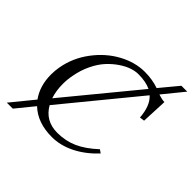

<svg xmlns="http://www.w3.org/2000/svg" viewBox="-207 -924 1150 1150"><g transform="rotate(45 368.0 -348.5)"><path d="M210 -113.8Q258.3 -28.8 359.9 -28.8Q429.2 -28.8 488 -55.2Q546.9 -81.5 609.9 -140.1L630.9 -125Q567.9 -58.1 496.8 -22.9Q425.8 12.2 354 12.2Q232.9 12.2 161.1 -56.2L68.8 57.1H18.1L134.8 -85.9Q85.9 -153.3 85.9 -250Q85.9 -282.2 91.8 -314.9Q108.9 -410.6 168.5 -490.2Q228 -569.8 309.1 -614Q390.1 -658.2 472.2 -658.2Q536.6 -658.2 590.8 -639.2L686 -753.9H735.8L629.9 -624Q662.6 -612.8 683.1 -612.8L675.8 -448.2L645 -443.8Q638.2 -537.6 591.8 -579.1ZM191.9 -153.8 560.1 -601.1Q519 -621.1 454.1 -621.1Q429.2 -621.1 398.9 -611.1Q368.7 -601.1 334.7 -578.1Q300.8 -555.2 271 -522.9Q241.2 -490.7 217.3 -441.4Q193.4 -392.1 183.1 -334Q175.8 -296.9 175.8 -259.8Q175.8 -201.7 191.9 -153.8Z"/></g></svg>

Font: Linux Libertine G
Style: Italic
Weight: 400
Italic angle: -12°
Designer: Philipp H. Poll
Foundry: Philipp H. Poll
Version: Version 5.1.3